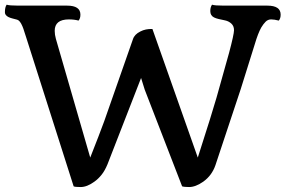

<svg xmlns="http://www.w3.org/2000/svg" viewBox="-20 -772 1192 802"><path d="M1144.5 -686Q1126 -690.9 1112.5 -690.9Q1099.1 -690.9 1089.6 -681.4Q1080.1 -671.9 1071.3 -657.2Q1057.6 -632.8 1044.4 -587.9L985.4 -399.4L879.9 -82Q865.2 -39.1 829.1 -13.2Q796.9 9.3 770 9.3Q749.5 9.3 740.7 6.3L584.5 -397.5L569.3 -446.3Q439.9 -112.3 429 -85.7Q418 -59.1 404.3 -42Q390.6 -24.9 375 -13.7Q343.8 9.3 316.9 9.3Q293 9.3 287.6 6.3L88.9 -617.2Q85 -627.9 81.5 -639.9Q78.1 -651.9 73.7 -662.1Q63.5 -686.5 51.8 -689.7Q40 -692.9 31.2 -695.1Q22.5 -697.3 15.6 -700.7Q0.5 -708 0.5 -720.7Q0.5 -742.2 7.8 -752.4Q19.5 -748.5 56.2 -748.5H260.3Q315.9 -748.5 315.9 -710.9Q315.9 -694.8 308.1 -686Q290.5 -690.9 267.6 -690.9Q208.5 -690.9 208.5 -643.1Q208.5 -627.4 213.4 -609.9L356.9 -113.8Q395.5 -211.4 415.5 -266.1L535.2 -607.9Q541.5 -628.4 566.4 -640.6Q587.9 -651.9 616.7 -650.9L806.2 -113.8Q867.7 -305.2 884.3 -363.8L937 -551.8Q957.5 -628.9 957.5 -646Q957.5 -663.1 946.5 -673.3Q935.5 -683.6 920.2 -686.8Q904.8 -689.9 893.3 -692.6Q881.8 -695.3 874 -699.2Q858.4 -707 858.4 -725.6Q858.4 -742.2 865.7 -752.4Q877 -748.5 914.1 -748.5H1096.7Q1152.3 -748.5 1152.3 -710.9Q1152.3 -694.8 1144.5 -686Z"/></svg>

Font: Quando
Style: Regular
Weight: 400
Version: Version 1.002